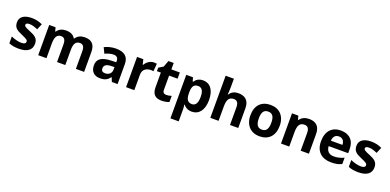

<svg xmlns="http://www.w3.org/2000/svg" viewBox="3 -1888 6619 3257"><g transform="rotate(20 3312.5 -260.0)"><path d="M459 -162C459 -259 400 -294 307 -332C211 -371 193 -384 193 -410C193 -434 215 -446 259 -446C308 -446 354 -429 408 -406L453 -513C388 -543 329 -556 261 -556C130 -556 45 -505 45 -404C45 -311 91 -275 194 -232C300 -187 312 -173 312 -146C312 -118 289 -99 231 -99C179 -99 105 -118 46 -145V-22C101 1 150 10 226 10C380 10 459 -51 459 -162Z M1216 -556C1153 -556 1088 -532 1055 -476H1042C1012 -531 956 -556 876 -556C813 -556 750 -532 717 -476H709L689 -546H575V0H724V-257C724 -373 750 -437 833 -437C889 -437 915 -397 915 -319V0H1064V-274C1064 -379 1094 -437 1173 -437C1229 -437 1255 -397 1255 -319V0H1404V-356C1404 -496 1340 -556 1216 -556Z M1781 -557C1704 -557 1630 -538 1572 -508L1621 -407C1672 -430 1722 -447 1775 -447C1828 -447 1860 -421 1860 -364V-340L1765 -337C1602 -331 1521 -279 1521 -163C1521 -45 1593 10 1690 10C1781 10 1824 -15 1871 -74H1875L1904 0H2008V-364C2008 -494 1927 -557 1781 -557ZM1802 -251 1860 -253V-208C1860 -138 1810 -99 1746 -99C1703 -99 1674 -116 1674 -162C1674 -214 1706 -248 1802 -251Z M2466 -556C2393 -556 2335 -510 2303 -454H2296L2274 -546H2161V0H2310V-278C2310 -381 2384 -417 2461 -417C2474 -417 2495 -415 2505 -412L2516 -552C2504 -554 2481 -556 2466 -556Z M2845 -109C2806 -109 2780 -129 2780 -171V-434H2933V-546H2780V-662H2685L2642 -547L2560 -497V-434H2631V-171C2631 -30 2704 10 2802 10C2858 10 2907 -1 2939 -15V-126C2908 -116 2878 -109 2845 -109Z M3353 -556C3274 -556 3227 -519 3198 -475H3191L3170 -546H3049V240H3198V20C3198 -6 3195 -34 3190 -60H3198C3227 -24 3270 10 3349 10C3472 10 3559 -88 3559 -274C3559 -459 3476 -556 3353 -556ZM3305 -437C3375 -437 3407 -383 3407 -276C3407 -169 3375 -111 3307 -111C3224 -111 3198 -169 3198 -275V-291C3200 -389 3227 -437 3305 -437Z M3831 -605V-760H3682V0H3831V-257C3831 -373 3859 -437 3949 -437C4009 -437 4037 -397 4037 -319V0H4186V-356C4186 -496 4108 -556 3990 -556C3923 -556 3867 -532 3832 -476H3824C3826 -496 3831 -551 3831 -605Z M4835 -274C4835 -455 4725 -556 4572 -556C4407 -556 4306 -455 4306 -274C4306 -92 4416 10 4569 10C4733 10 4835 -92 4835 -274ZM4458 -274C4458 -382 4491 -436 4570 -436C4650 -436 4683 -382 4683 -274C4683 -166 4650 -110 4571 -110C4491 -110 4458 -166 4458 -274Z M5268 -556C5200 -556 5135 -532 5100 -476H5092L5072 -546H4958V0H5107V-257C5107 -373 5134 -437 5225 -437C5286 -437 5313 -397 5313 -319V0H5462V-356C5462 -496 5385 -556 5268 -556Z M5840 -556C5686 -556 5582 -460 5582 -269C5582 -80 5698 10 5862 10C5946 10 6000 -2 6054 -29V-144C5993 -115 5939 -101 5869 -101C5785 -101 5736 -152 5733 -236H6085V-308C6085 -467 5991 -556 5840 -556ZM5841 -450C5911 -450 5944 -401 5945 -335H5736C5742 -414 5783 -450 5841 -450Z M6587 -162C6587 -259 6528 -294 6435 -332C6339 -371 6321 -384 6321 -410C6321 -434 6343 -446 6387 -446C6436 -446 6482 -429 6536 -406L6581 -513C6516 -543 6457 -556 6389 -556C6258 -556 6173 -505 6173 -404C6173 -311 6219 -275 6322 -232C6428 -187 6440 -173 6440 -146C6440 -118 6417 -99 6359 -99C6307 -99 6233 -118 6174 -145V-22C6229 1 6278 10 6354 10C6508 10 6587 -51 6587 -162Z"/></g></svg>

Font: Noto Sans Gunjala Gondi
Style: Bold
Weight: 700
Designer: Ek Type
Foundry: Ek Type
Version: Version 1.004